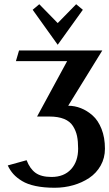

<svg xmlns="http://www.w3.org/2000/svg" viewBox="-20 -675 509 895"><path d="M16.1 0ZM210 -131.8H152.8L293 -390.1H54.2L68.8 -439.9H457L297.9 -182.1Q328.1 -182.1 357.2 -170.7Q386.2 -159.2 411.9 -136.5Q437.5 -113.8 453.4 -73.7Q469.2 -33.7 469.2 18.1Q469.2 61.5 449.2 96.9Q429.2 132.3 395.8 154.5Q362.3 176.8 321 188.5Q279.8 200.2 234.9 200.2Q184.6 200.2 146.2 192.1Q107.9 184.1 83 168.9Q58.1 153.8 42.5 136.5Q26.9 119.1 16.1 96.2L104 71.8Q119.1 111.3 145.5 130.6Q171.9 149.9 220.2 149.9Q278.3 149.9 311.3 113.8Q344.2 77.6 344.2 18.1Q344.2 -16.1 339.1 -40.8Q334 -65.4 320.1 -87.4Q306.2 -109.4 278.6 -120.6Q251 -131.8 210 -131.8ZM249 -466.3 132.3 -629.4 163.1 -655.3 249 -567.4 335 -655.3 366.2 -629.4Z"/></svg>

Font: Pfennig
Style: Bold
Weight: 700
Version: Version 20120410 ; ttfautohint (v0.8)